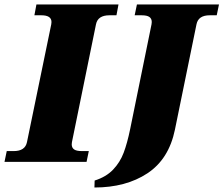

<svg xmlns="http://www.w3.org/2000/svg" viewBox="-45 -720 994 854"><path d="M-15 -48H16Q67 -48 75 -88L183 -612Q184 -616 184 -622Q184 -652 139 -652H108L117 -700H482L473 -652H442Q390 -652 382 -612L275 -88Q274 -84 274 -78Q274 -63 284.5 -55.5Q295 -48 319 -48H350L340 0H-25ZM376 83Q427 67 458 34.5Q489 2 505 -40.5Q521 -83 534 -146L629 -612Q630 -616 630 -622Q630 -637 619.5 -644.5Q609 -652 585 -652H554L564 -700H929L919 -652H888Q837 -652 829 -612L733 -143Q706 -12 610.5 51Q515 114 375 114Z"/></svg>

Font: Taviraj Black
Style: Italic
Weight: 900
Italic angle: -12°
Designer: Katatrad Team
Foundry: CadsonDemak
Version: Version 1.001